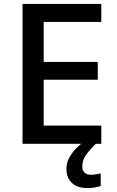

<svg xmlns="http://www.w3.org/2000/svg" viewBox="-20 -734 597 980"><path d="M497 0H95V-714H497V-622H203V-418H479V-327H203V-93H497ZM400 115Q400 136 411.5 147Q423 158 443 158Q460 158 472.5 155.5Q485 153 494 151V216Q479 220 463.5 223Q448 226 428 226Q373 226 346 199Q319 172 319 127Q319 98 333.5 71Q348 44 370.5 21.5Q393 -1 416 -16L469 0Q436 32 418 58.5Q400 85 400 115Z"/></svg>

Font: Noto Sans Sinhala Medium
Style: Regular
Weight: 500
Designer: Jelle Bosma - Monotype Design Team
Foundry: Monotype Imaging Inc.
Version: Version 2.006; ttfautohint (v1.8.4.7-5d5b)